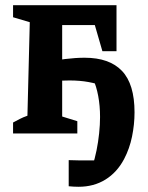

<svg xmlns="http://www.w3.org/2000/svg" viewBox="-20 -511 565 735"><path d="M426 -491V-315H372L343 -415H218V-65L276 -47V0H30V-42Q43 -49 55.5 -55.5Q68 -62 85 -68L94 -426L30 -445V-491ZM281 204Q272 204 262.5 203.5Q253 203 243 202V102Q265 103 283 103Q301 103 323 103Q338 103 356 103Q374 103 397 102L334 124Q343 97 349.5 65Q356 33 359.5 -0.5Q363 -34 363 -63Q363 -106 356 -143.5Q349 -181 336 -209L383 -180Q351 -191 318.5 -197Q286 -203 246 -203Q219 -203 192.5 -200.5Q166 -198 138 -194L139 -270Q188 -280 229 -285Q270 -290 304 -290Q399 -290 447 -239.5Q495 -189 495 -81Q495 -35 485.5 11.5Q476 58 455 98Q428 149 383.5 176.5Q339 204 281 204Z"/></svg>

Font: Piazzolla 24pt
Style: Bold
Weight: 700
Designer: Juan Pablo del Peral
Foundry: Huerta Tipografica
Version: Version 2.005